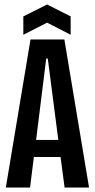

<svg xmlns="http://www.w3.org/2000/svg" viewBox="-20 -836 422 856"><path d="M6 0 116 -660H267L377 0H268L250 -136H131L114 0ZM186 -575 141 -212H240L193 -575ZM84 -681V-763L190 -816L295 -763V-681L190 -735Z"/></svg>

Font: Bricolage Grotesque 96pt Condensed Medium
Style: Regular
Weight: 500
Width: 3
Designer: Mathieu Triay
Foundry: Atelier Triay
Version: Version 1.001; ttfautohint (v1.8.4.7-5d5b);gftools[0.9.33.de